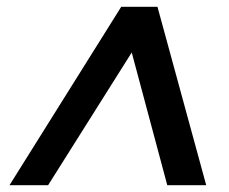

<svg xmlns="http://www.w3.org/2000/svg" viewBox="-20 -720 677 567"><path d="M8 -173 338 -700H445L589 -173H474L369 -565L122 -173Z"/></svg>

Font: Rethink Sans SemiBold
Style: Italic
Weight: 600
Italic angle: -10°
Designer: The Rethink Sans project authors (Hans Thiessen). DM Sans designed by Colophon Foundry.
Foundry: Rethink Communications LLC
Version: Version 1.001